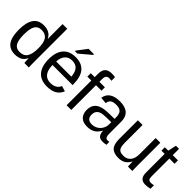

<svg xmlns="http://www.w3.org/2000/svg" viewBox="115 -1638 2550 2550"><g transform="rotate(45 1390.0 -363.0)"><path d="M400.9 -85H402.8C402.8 -71.3 403.4 -55 404.5 -36.1C405.7 -17.3 406.7 -5.2 407.7 0H491.7C489.7 -17.6 488.8 -53.9 488.8 -108.9V-724.6H400.9V-505.4L401.9 -446.3H400.9C384.6 -478.2 363.1 -501.5 336.4 -516.1C309.7 -530.8 276.4 -538.1 236.3 -538.1C106.8 -538.1 42 -446 42 -261.7C42 -170.6 57.7 -102.5 89.1 -57.6C120.5 -12.7 169.6 9.8 236.3 9.8C276 9.8 309.3 2.4 336.2 -12.2C363 -26.9 384.6 -51.1 400.9 -85ZM134.3 -264.6C134.3 -338.2 144.1 -391.4 163.8 -424.1C183.5 -456.8 215.5 -473.1 259.8 -473.1C308.9 -473.1 344.7 -456.9 367.2 -424.3C389.6 -391.8 400.9 -340.5 400.9 -270.5C400.9 -197.9 389.6 -144.4 367.2 -109.9C344.7 -75.4 308.6 -58.1 258.8 -58.1C214.8 -58.1 183.1 -74.1 163.6 -106C144 -137.9 134.3 -190.8 134.3 -264.6Z M690.9 -245.6H1067.9V-257.3C1067.9 -444.5 990.2 -538.1 835 -538.1C759.1 -538.1 700.8 -514.8 659.9 -468.3C619.1 -421.7 598.6 -354.8 598.6 -267.6C598.6 -175.8 619.1 -106.6 659.9 -60.1C700.8 -13.5 760.3 9.8 838.4 9.8C950.4 9.8 1022.1 -31.9 1053.7 -115.2L976.6 -137.2C968.4 -113.8 952.9 -94.4 929.9 -79.1C907 -63.8 876.5 -56.2 838.4 -56.2C790.2 -56.2 753.6 -72.6 728.5 -105.5C703.5 -138.3 690.9 -185.1 690.9 -245.6ZM977.1 -313H691.9C693.8 -362.8 707.3 -401.9 732.2 -430.4C757.1 -458.9 790.9 -473.1 833.5 -473.1C877.4 -473.1 911.1 -460.4 934.6 -434.8C958 -409.3 972.2 -368.7 977.1 -313ZM771 -586.4H816.9L978 -722.2V-736.3H877L771 -596.2Z M1288.6 -464.4H1391.6V-528.3H1288.6V-575.7C1288.6 -605.6 1293.6 -626.3 1303.7 -637.7C1313.8 -649.1 1330.1 -654.8 1352.5 -654.8C1363.9 -654.8 1377 -653.5 1391.6 -650.9V-717.8C1374.7 -721.7 1354 -723.6 1329.6 -723.6C1286 -723.6 1253.6 -713.1 1232.4 -691.9C1211.3 -670.7 1200.7 -636.1 1200.7 -587.9V-528.3H1126.5V-464.4H1200.7V0H1288.6Z M1592.3 9.8C1634.9 9.8 1671.1 1.4 1700.9 -15.4C1730.7 -32.1 1756.8 -60.7 1779.3 -101.1H1782.2C1784.2 -64.6 1792.6 -37.8 1807.4 -20.8C1822.2 -3.7 1845.9 4.9 1878.4 4.9C1901.5 4.9 1924.2 2.3 1946.3 -2.9V-57.6C1935.5 -55.3 1925.9 -54.2 1917.5 -54.2C1898.3 -54.2 1885.3 -60.8 1878.4 -74C1871.6 -87.2 1868.2 -106.8 1868.2 -132.8V-360.4C1868.2 -418 1851.4 -462 1817.9 -492.4C1784.3 -522.9 1734.4 -538.1 1668 -538.1C1541.7 -538.1 1471 -490.6 1456.1 -395.5L1547.9 -387.2C1551.4 -416.5 1562.2 -437.8 1580.1 -451.2C1598 -464.5 1626.6 -471.2 1666 -471.2C1705.1 -471.2 1733.7 -461.9 1752 -443.4C1770.2 -424.8 1779.3 -394 1779.3 -351.1V-322.3L1660.6 -320.3C1580.6 -318.4 1522.5 -302.7 1486.6 -273.4C1450.6 -244.1 1432.6 -202.1 1432.6 -147.5C1432.6 -98.6 1446 -60.2 1472.7 -32.2C1499.3 -4.2 1539.2 9.8 1592.3 9.8ZM1612.3 -56.2C1583.7 -56.2 1561.6 -64 1546.1 -79.6C1530.7 -95.2 1522.9 -117.4 1522.9 -146C1522.9 -172.4 1528.6 -193.7 1540 -210C1551.4 -226.2 1567.8 -238.3 1589.1 -246.1C1610.4 -253.9 1641.8 -258.1 1683.1 -258.8L1779.3 -260.7V-217.3C1779.3 -190.3 1772.1 -164 1757.6 -138.4C1743.1 -112.9 1723.3 -92.8 1698.2 -78.1C1673.2 -63.5 1644.5 -56.2 1612.3 -56.2Z M2099.6 -528.3H2011.2V-176.3C2011.2 -109.9 2024.7 -62.3 2051.5 -33.4C2078.4 -4.6 2120.8 9.8 2178.7 9.8C2218.1 9.8 2251.1 2.2 2277.6 -12.9C2304.1 -28.1 2327.5 -53.9 2347.7 -90.3H2349.1C2349.8 -64.6 2350.3 -47.1 2350.8 -37.8C2351.3 -28.6 2351.7 -20.3 2352.1 -13.2C2352.4 -6 2352.7 -1.6 2353 0H2436C2434.1 -13.7 2433.1 -51.3 2433.1 -112.8V-528.3H2345.2V-222.2C2345.2 -170.7 2333 -130.5 2308.6 -101.6C2284.2 -72.6 2250.8 -58.1 2208.5 -58.1C2179.5 -58.1 2157.6 -62.3 2142.6 -70.8C2127.6 -79.3 2116.7 -93.1 2109.9 -112.3C2103 -131.5 2099.6 -158.5 2099.6 -193.4Z M2772.9 -3.9V-68.8C2750.8 -64.3 2733.9 -62 2722.2 -62C2701.7 -62 2687.3 -67.1 2679 -77.4C2670.7 -87.6 2666.5 -105.5 2666.5 -130.9V-464.4H2764.2V-528.3H2666.5V-646.5H2607.9L2582 -528.3H2517.6V-464.4H2578.6V-111.8C2578.6 -32.1 2613.8 7.8 2684.1 7.8C2714.4 7.8 2744 3.9 2772.9 -3.9Z"/></g></svg>

Font: Arimo
Style: Regular
Weight: 400
Designer: Steve Matteson
Foundry: Monotype Imaging Inc.
Version: Version 1.32